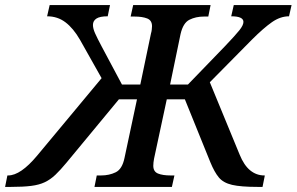

<svg xmlns="http://www.w3.org/2000/svg" viewBox="-87 -734 1165 754"><path d="M-67 0 -58 -45H-55Q-6 -45 59 -123L312 -427L227 -578Q201 -623 170 -646.5Q139 -670 98 -670L108 -714H345L336 -670Q305 -670 291.5 -661Q278 -652 278 -636Q278 -622 286.5 -603Q295 -584 312 -552L392 -402H464L506 -603Q508 -609 509 -617.5Q510 -626 510 -631Q510 -654 491 -661.5Q472 -669 441 -669H426L436 -714H740L731 -669H714Q682 -669 657 -656.5Q632 -644 622 -600L581 -402H651L796 -552Q837 -595 853 -615Q869 -635 869 -648Q869 -670 821 -670L831 -714H1058L1048 -670Q1014 -670 981 -647Q948 -624 902 -578L737 -411L854 -127Q871 -85 895.5 -65Q920 -45 951 -45H953L944 0H925Q859 0 824.5 -8Q790 -16 772.5 -37Q755 -58 739 -97L639 -344H568L518 -111Q515 -95 515 -83Q515 -60 533.5 -52.5Q552 -45 583 -45H598L588 0H284L293 -45H310Q342 -45 367.5 -57.5Q393 -70 402 -114L451 -344H380L174 -95Q150 -66 130.5 -47.5Q111 -29 89 -18.5Q67 -8 35.5 -4Q4 0 -44 0Z"/></svg>

Font: Noto Serif Medium
Style: Italic
Weight: 500
Italic angle: -12°
Designer: Monotype Design Team
Foundry: Monotype Imaging Inc.
Version: Version 2.014; ttfautohint (v1.8.4.7-5d5b)